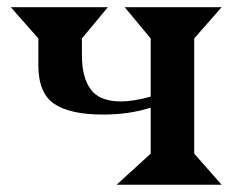

<svg xmlns="http://www.w3.org/2000/svg" viewBox="-20 -510 658 530"><path d="M85.9 -330.1V-403.8L9.8 -490.2H277.8L206.1 -403.8V-357.9Q206.1 -296.4 230.5 -263.2Q254.9 -230 314 -230Q347.2 -230 396 -243.2V-403.8L324.2 -490.2H591.8L516.1 -403.8V-85.9L591.8 0H301.8L396 -85.9V-212.9Q337.9 -193.8 264.2 -193.8Q173.3 -193.8 129.6 -223.4Q85.9 -252.9 85.9 -330.1Z"/></svg>

Font: Bluu Next
Style: Bold
Weight: 700
Designer: Jean-Baptiste Morizot, Igor Stepanchenko (Cyrillic)
Foundry: Igor Stepanchenko
Version: Version 1.005